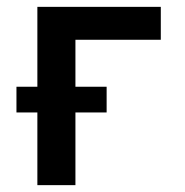

<svg xmlns="http://www.w3.org/2000/svg" viewBox="-20 -540 540 560"><path d="M89 0V-212H28V-287H89V-520H449V-424H200V-287H291V-212H200V0Z"/></svg>

Font: Iosevka
Style: Bold
Weight: 700
Monospace: yes
Designer: Belleve Invis
Foundry: Belleve Invis
Version: Version 32.5.0; ttfautohint (v1.8.4)